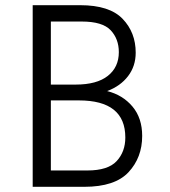

<svg xmlns="http://www.w3.org/2000/svg" viewBox="-20 -720 656 740"><path d="M106 -700H289Q402 -700 452.5 -647.5Q503 -595 503 -517Q503 -465 473.5 -426.5Q444 -388 393 -369Q453 -354 490.5 -309.5Q528 -265 528 -196Q528 -113 475.5 -56.5Q423 0 305 0H106ZM272 -394Q353 -394 395.5 -427.5Q438 -461 438 -519Q438 -570 406.5 -603.5Q375 -637 295 -637H176V-394ZM317 -63Q396 -63 429.5 -99Q463 -135 463 -190Q463 -333 284 -333H176V-63Z"/></svg>

Font: Overpass Mono Light
Style: Regular
Weight: 300
Monospace: yes
Designer: Delve Withrington, Dave Bailey
Foundry: Delve Fonts
Version: Version 1.000;DELV;Overpass